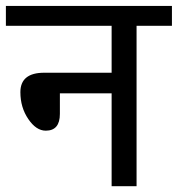

<svg xmlns="http://www.w3.org/2000/svg" viewBox="-35 -645 615 665"><path d="M351.6 0V-321.8H172.4V-250.5Q172.4 -192.4 123.5 -192.4Q90.3 -192.4 63 -232.7Q35.6 -272.9 35.6 -325.7Q35.6 -393.1 118.2 -393.1H351.6V-555.7H-14.6V-624.5H560.5V-555.7H438V0Z"/></svg>

Font: Yantramanav
Style: Regular
Weight: 400
Version: Version 1.001;PS 1.0;hotconv 1.0.72;makeotf.lib2.5.5900; ttf